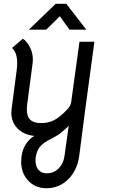

<svg xmlns="http://www.w3.org/2000/svg" viewBox="-20 -721 598 1017"><path d="M92 134Q92 126 94 108Q98 74 115.5 45Q133 16 161 -1Q104 -8 72 -41.5Q40 -75 40 -125Q40 -132 42 -148L69 -354Q71 -366 71 -388Q71 -442 44 -467L101 -516Q124 -502 141 -465.5Q158 -429 153 -388L124 -169Q122 -149 122 -142Q122 -104 140.5 -86.5Q159 -69 198 -69Q237 -69 267.5 -85Q298 -101 333 -138Q354 -158 357 -180L401 -500H480L432 -145L400 102Q390 180 342 228Q294 276 226 276Q167 276 129.5 236Q92 196 92 134ZM322 102 344 -55Q331 -40 292 -9Q259 9 248 16Q210 34 192 56Q174 78 169 114Q168 119 168 129Q168 161 184 179Q200 197 228 197Q265 197 291 170.5Q317 144 322 102ZM275 -701H331L437 -564H348L297 -635L225 -564H133Z"/></svg>

Font: Bellota
Style: Bold Italic
Weight: 700
Italic angle: -7.5°
Designer: Kemie Guaida
Foundry: Kemie Guaida
Version: Version 4.001